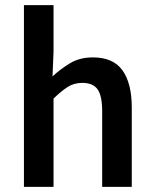

<svg xmlns="http://www.w3.org/2000/svg" viewBox="-20 -726 598 746"><path d="M73 0V-706H188V-524L184 -429Q215 -458 252.5 -480.5Q290 -503 341 -503Q420 -503 456 -452.5Q492 -402 492 -308V0H377V-293Q377 -354 359 -379Q341 -404 300 -404Q268 -404 243.5 -388.5Q219 -373 188 -343V0Z"/></svg>

Font: CV Source Sans Light
Style: Bold
Weight: 600
Designer: Paul D. Hunt
Foundry: Adobe Systems Incorporated
Version: Version 3.001